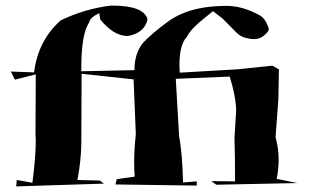

<svg xmlns="http://www.w3.org/2000/svg" viewBox="-20 -741 1107 687"><path d="M38 -74 40 -97 96 -87Q108 -180 108 -238L107 -261L108 -475L33 -456L19 -485L102 -482Q116 -596 197 -668Q284 -710 377 -721H382Q494 -721 508 -672Q497 -622 436 -612Q386 -613 339 -671L335 -694Q302 -678 299 -661Q271 -618 271 -502V-486L461 -490Q461 -550 492 -588Q523 -621 576 -660Q654 -720 790 -720Q846 -720 904 -689Q929 -678 941 -641L942 -637Q942 -629 926 -615Q910 -601 889 -601Q878 -601 866 -604Q842 -608 826.5 -624Q811 -640 776 -675L742 -701L710 -675Q664 -639 649 -610Q622 -581 622 -509L623 -481L830 -493L955 -506L978 -493L976 -386L966 -250Q977 -211 977 -169Q977 -136 970 -101L1044 -86L754 -80L736 -93L821 -92Q821 -184 819 -248L825 -345Q824 -396 802 -467L609 -459L621 -251Q632 -198 635 -88L684 -92V-77L393 -81L398 -100L462 -109Q460 -133 460 -160Q460 -206 466 -261L458 -457L272 -477L271 -233Q271 -171 257 -97L337 -95L352 -84Z"/></svg>

Font: Xiangcui Kesong Xiangcui Kesong
Style: Regular
Weight: 400
Version: Version 1.501;March 28, 2024;FontCreator 14.0.0.2814 64-bit